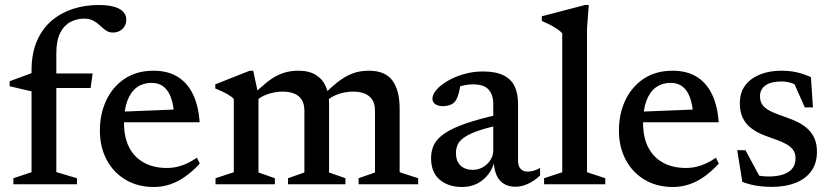

<svg xmlns="http://www.w3.org/2000/svg" viewBox="-20 -736 3324 767"><path d="M129.5 -384.5 106 -371 18.5 -391.5V-411.5L113.5 -446.5L149 -442.5H350L342 -384.5ZM205 -48.5 287.5 -24V0H33.5V-24L106 -48V-454.5Q106 -523 127.8 -572.8Q149.5 -622.5 187 -654Q224.5 -685.5 272.5 -700.8Q320.5 -716 372.5 -716Q403.5 -716 425 -711.5Q446.5 -707 459.5 -699Q472.5 -691 478.5 -680.5Q484.5 -670 484.5 -657.5Q484.5 -634.5 469 -620.2Q453.5 -606 431.5 -606Q415.5 -606 403.5 -614.2Q391.5 -622.5 380 -633.5Q368.5 -644.5 353.5 -653Q338.5 -661.5 316.5 -661.5Q286 -661.5 260.8 -648Q235.5 -634.5 220.2 -604Q205 -573.5 205 -522.5Z M593.5 -453.5Q650 -453.5 689.2 -429.5Q728.5 -405.5 750.8 -359.5Q773 -313.5 777.5 -247.5H455V-289.5L717.5 -300L675.5 -278Q673 -319 662.5 -347.2Q652 -375.5 633 -390.2Q614 -405 585.5 -405Q552.5 -405 527.8 -387.8Q503 -370.5 489.2 -334.8Q475.5 -299 475.5 -244Q475.5 -186.5 496.2 -146.8Q517 -107 555.5 -86Q594 -65 646.5 -65Q668.5 -65 688.8 -69.8Q709 -74.5 728.5 -83.8Q748 -93 766.5 -106L778 -82.5Q750.5 -52.5 721.2 -31.5Q692 -10.5 660.5 0.2Q629 11 594.5 11Q530.5 11 482 -17.8Q433.5 -46.5 406.2 -97.5Q379 -148.5 379 -214.5Q379 -281.5 404.8 -335.8Q430.5 -390 478.5 -421.8Q526.5 -453.5 593.5 -453.5Z M1012.5 -356V-47L1078 -24V0H841V-24L914 -48V-340.5Q905 -350.5 888 -360.2Q871 -370 840 -382.5V-399L977.5 -453.5H991.5ZM1294.5 -322.5V-47L1360 -24V0H1130.5V-24L1196 -47V-294Q1196 -320 1185.8 -336.8Q1175.5 -353.5 1156 -361.8Q1136.5 -370 1109.5 -370Q1078 -370 1048.5 -359.5Q1019 -349 1004 -333L987 -354Q1017 -383.5 1040.8 -403Q1064.5 -422.5 1085.5 -433.2Q1106.5 -444 1127.5 -448.8Q1148.5 -453.5 1172 -453.5Q1215.5 -453.5 1242.5 -436.2Q1269.5 -419 1282 -389.5Q1294.5 -360 1294.5 -322.5ZM1576.5 -302V-48L1650.5 -24V0H1412.5V-24L1478 -47V-294Q1478 -320.5 1467.5 -337Q1457 -353.5 1437.8 -361.8Q1418.5 -370 1391 -370Q1359.5 -370 1330 -359.5Q1300.5 -349 1285.5 -332.5L1268.5 -353.5Q1298.5 -383.5 1322.2 -402.8Q1346 -422 1367.2 -433Q1388.5 -444 1409.2 -448.8Q1430 -453.5 1454 -453.5Q1518.5 -453.5 1547.5 -414.5Q1576.5 -375.5 1576.5 -302Z M1982.5 -281 1984.5 -238Q1927.5 -226.5 1891.5 -214Q1855.5 -201.5 1835.8 -188Q1816 -174.5 1808.8 -159.2Q1801.5 -144 1801.5 -125Q1801.5 -91.5 1820 -74.5Q1838.5 -57.5 1868 -57.5Q1891 -57.5 1909.8 -68.5Q1928.5 -79.5 1939.5 -97.2Q1950.5 -115 1950.5 -136.5V-319.5Q1950.5 -357 1932 -378Q1913.5 -399 1869.5 -399Q1852 -399 1833 -395Q1814 -391 1796.5 -383.5L1821.5 -412Q1819 -393 1815.8 -377.5Q1812.5 -362 1808.5 -350.8Q1804.5 -339.5 1799 -332Q1791 -321.5 1777.8 -316.8Q1764.5 -312 1749 -312Q1729.5 -312 1718.5 -320.2Q1707.5 -328.5 1707.5 -341.5Q1707.5 -359 1724.2 -378Q1741 -397 1769.5 -413.5Q1798 -430 1834 -440.2Q1870 -450.5 1909 -450.5Q1960.5 -450.5 1991.5 -435Q2022.5 -419.5 2036 -390.8Q2049.5 -362 2049.5 -321.5V-95.5Q2049.5 -80.5 2054 -70.5Q2058.5 -60.5 2067.2 -55.5Q2076 -50.5 2089 -50.5Q2100 -50.5 2112.5 -54.2Q2125 -58 2137.5 -65V-35Q2114.5 -13 2088.8 -1.5Q2063 10 2040 10Q2012 10 1992.5 -2Q1973 -14 1963.2 -37.2Q1953.5 -60.5 1952.5 -92.5L1956.5 -96Q1949 -63 1930.2 -39Q1911.5 -15 1885 -2Q1858.5 11 1826.5 11Q1770.5 11 1736.2 -18.5Q1702 -48 1702 -104.5Q1702 -134 1713.8 -158Q1725.5 -182 1756 -203Q1786.5 -224 1841.5 -243Q1896.5 -262 1982.5 -281Z M2325 -48 2398 -24V0H2153.5V-24L2226 -48V-603Q2219 -611 2207.5 -619Q2196 -627 2180 -635.5Q2164 -644 2144.5 -652V-671L2317 -716H2332L2325 -623.5Z M2667 -453.5Q2723.5 -453.5 2762.8 -429.5Q2802 -405.5 2824.2 -359.5Q2846.5 -313.5 2851 -247.5H2528.5V-289.5L2791 -300L2749 -278Q2746.5 -319 2736 -347.2Q2725.5 -375.5 2706.5 -390.2Q2687.5 -405 2659 -405Q2626 -405 2601.2 -387.8Q2576.5 -370.5 2562.8 -334.8Q2549 -299 2549 -244Q2549 -186.5 2569.8 -146.8Q2590.5 -107 2629 -86Q2667.5 -65 2720 -65Q2742 -65 2762.2 -69.8Q2782.5 -74.5 2802 -83.8Q2821.5 -93 2840 -106L2851.5 -82.5Q2824 -52.5 2794.8 -31.5Q2765.5 -10.5 2734 0.2Q2702.5 11 2668 11Q2604 11 2555.5 -17.8Q2507 -46.5 2479.8 -97.5Q2452.5 -148.5 2452.5 -214.5Q2452.5 -281.5 2478.2 -335.8Q2504 -390 2552 -421.8Q2600 -453.5 2667 -453.5Z M3100.5 -453.5Q3133.5 -453.5 3160.2 -447.8Q3187 -442 3219.5 -428L3227.5 -307H3195L3141 -428.5L3184 -384Q3162.5 -397.5 3142.5 -404Q3122.5 -410.5 3101.5 -410.5Q3060.5 -410.5 3038.2 -395Q3016 -379.5 3016 -351.5Q3016 -327.5 3029 -313Q3042 -298.5 3066.2 -288Q3090.5 -277.5 3122.5 -266.5Q3146.5 -258.5 3168.2 -247.5Q3190 -236.5 3207 -220.8Q3224 -205 3233.8 -182.8Q3243.5 -160.5 3243.5 -129Q3243.5 -83.5 3220.8 -52.2Q3198 -21 3157.5 -5.2Q3117 10.5 3063.5 10.5Q3030 10.5 3000.2 5.5Q2970.5 0.5 2945.5 -9.5L2925 -136H2958L3027 -8L2962.5 -50Q2981 -42 2995.8 -38Q3010.5 -34 3024 -32.5Q3037.5 -31 3050.5 -31Q3101.5 -31 3129.8 -49.2Q3158 -67.5 3158 -103.5Q3158 -124 3148.2 -137.2Q3138.5 -150.5 3121.5 -160Q3104.5 -169.5 3083 -177.2Q3061.5 -185 3038 -193.5Q3007 -205 2984 -221.5Q2961 -238 2948.2 -263Q2935.5 -288 2935.5 -324.5Q2935.5 -366 2956.8 -394.5Q2978 -423 3015.5 -438.2Q3053 -453.5 3100.5 -453.5Z"/></svg>

Font: Newsreader 16pt 16pt Medium
Style: Regular
Weight: 500
Version: Version 1.003